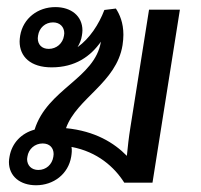

<svg xmlns="http://www.w3.org/2000/svg" viewBox="-20 -528 582 555"><path d="M103.3 -113.3C123.3 -113.3 135 -100.8 135 -82.5C135 -80 134.2 -77.5 134.2 -75C130.8 -52.5 113.3 -36.7 90.8 -36.7C70.8 -36.7 58.3 -50 58.3 -68.3C58.3 -70.8 59.2 -72.5 59.2 -75C62.5 -97.5 80.8 -113.3 103.3 -113.3ZM133.3 -463.3C153.3 -463.3 165.8 -450 165.8 -431.7C165.8 -429.2 165 -427.5 165 -425C161.7 -402.5 143.3 -386.7 120.8 -386.7C100.8 -386.7 89.2 -399.2 89.2 -417.5C89.2 -420 90 -422.5 90 -425C93.3 -447.5 110.8 -463.3 133.3 -463.3ZM140 -507.5C89.2 -507.5 46.7 -475 38.3 -425C37.5 -419.2 36.7 -413.3 36.7 -408.3C36.7 -364.2 68.3 -333.3 129.2 -333.3C197.5 -333.3 241.7 -365 271.7 -407.5C254.2 -300.8 116.7 -270.8 80 -153.3C42.5 -143.3 14.2 -115 7.5 -75C6.7 -70 5.8 -65 5.8 -60C5.8 -18.3 38.3 7.5 84.2 7.5C135 7.5 177.5 -25 185.8 -75C187.5 -85 188.3 -95 186.7 -103.3C261.7 -89.2 310.8 -45 339.2 0H420.8L500 -500H410.8L356.7 -158.3C352.5 -132.5 349.2 -103.3 346.7 -77.5C310 -115 255 -149.2 170.8 -157.5C201.7 -244.2 316.7 -288.3 334.2 -397.5C335.8 -408.3 336.7 -418.3 336.7 -427.5C336.7 -462.5 325.8 -486.7 315 -503.3L281.7 -499.2C265.8 -457.5 239.2 -416.7 204.2 -391.7C210 -401.7 215 -412.5 216.7 -425C217.5 -430 218.3 -435 218.3 -440C218.3 -481.7 185.8 -507.5 140 -507.5Z"/></svg>

Font: Boon Medium
Style: Italic
Weight: 500
Italic angle: -9°
Designer: Sungsit Sawaiwan
Foundry: FontUni
Version: Version 3.0